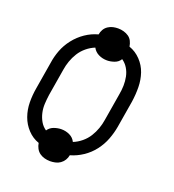

<svg xmlns="http://www.w3.org/2000/svg" viewBox="-117 -664 735 809"><g transform="rotate(20 250.0 -260.0)"><path d="M197 52Q184 52 171.5 48.5Q159 45 149.5 38Q140 31 134 20Q128 9 126 -4Q97 -14 75.5 -37Q54 -60 43.5 -89.5Q33 -119 32.5 -151.5Q32 -184 38 -218L58 -338Q62 -367 73 -396Q84 -425 104 -450.5Q124 -476 150.5 -494Q177 -512 207 -520Q209 -532 215 -542.5Q221 -553 231.5 -560Q242 -567 253.5 -569.5Q265 -572 276 -572Q289 -572 301.5 -568.5Q314 -565 324 -558Q334 -551 339.5 -540Q345 -529 347 -516Q376 -506 398 -483Q420 -460 430 -430.5Q440 -401 440.5 -368.5Q441 -336 436 -302L416 -182Q411 -153 400 -124Q389 -95 369.5 -69.5Q350 -44 323 -26Q296 -8 267 0Q265 12 258.5 22.5Q252 33 242 40Q232 47 220 49.5Q208 52 197 52ZM260 -57Q280 -65 297.5 -79.5Q315 -94 326.5 -112.5Q338 -131 345 -151Q352 -171 355 -191L375 -311Q379 -332 379.5 -352.5Q380 -373 376 -392.5Q372 -412 362 -428.5Q352 -445 336 -456Q327 -441 310 -435Q293 -429 277 -429Q257 -429 239.5 -437.5Q222 -446 213 -463Q193 -455 175.5 -440.5Q158 -426 146.5 -407.5Q135 -389 128 -369Q121 -349 118 -329L98 -209Q95 -188 94 -167.5Q93 -147 97.5 -127.5Q102 -108 111.5 -91.5Q121 -75 137 -64Q147 -79 164 -85Q181 -91 197 -91Q217 -91 234.5 -82.5Q252 -74 260 -57Z"/></g></svg>

Font: Iosevka SS18 Light
Style: Italic
Weight: 300
Italic angle: -9°
Monospace: yes
Designer: Belleve Invis
Foundry: Belleve Invis
Version: Version 25.1.1; ttfautohint (v1.8.4)